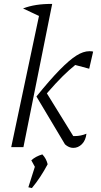

<svg xmlns="http://www.w3.org/2000/svg" viewBox="-20 -747 511 975"><path d="M37 0 178 -666 97 -704Q158 -728 245 -727L99 0ZM165 -257Q234 -342 283 -392Q332 -442 367.5 -464.5Q403 -487 434 -487Q446 -487 453 -485L433 -398L362 -417Q331 -392 298 -359.5Q265 -327 218 -273L352 -56H360Q390 -56 419 -68Q415 -34 396 -15Q377 4 352 4Q330 4 310 -14ZM124 204 157 100 139 67Q161 47 195 37Q215 58 222 87Q186 155 142 208Z"/></svg>

Font: Piazzolla Light
Style: Italic
Weight: 300
Italic angle: -11.3°
Designer: Juan Pablo del Peral
Foundry: Huerta Tipografica
Version: Version 1.330